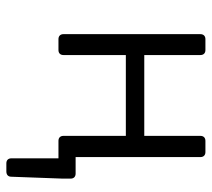

<svg xmlns="http://www.w3.org/2000/svg" viewBox="-51 -449 663 601"><g transform="rotate(90 280.5 -148.5)"><path d="M471.7 -53.7V-444.3C471.7 -454.1 465.8 -460 456.1 -460H420.9C411.1 -460 405.3 -454.1 405.3 -444.3V-268.6H152.3V-444.3C152.3 -454.1 146.5 -460 136.7 -460H102.5C92.8 -460 86.9 -454.1 86.9 -444.3V-15.6C86.9 -5.9 92.8 0 102.5 0H136.7C146.5 0 152.3 -5.9 152.3 -15.6V-210.9H405.3V-15.6C405.3 -5.9 411.1 0 420.9 0H475.6V147.5C475.6 157.2 481.4 163.1 491.2 163.1H516.6C526.4 163.1 533.2 158.2 533.2 147.5L539.1 -12.7V-38.1C539.1 -47.9 533.2 -53.7 523.4 -53.7Z"/></g></svg>

Font: Ed Sans Neue Light
Style: Regular
Weight: 300
Designer: Stephen Hutchings
Version: Version 1.004;PS 001.004;hotconv 1.0.88;makeotf.lib2.5.64775